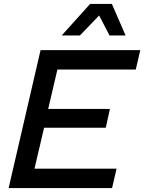

<svg xmlns="http://www.w3.org/2000/svg" viewBox="-20 -960 736 980"><path d="M551 -940 621 -779H539L486 -881L388 -779H295L440 -940ZM24 0 187 -704H696L673 -605H273L226 -404H541L520 -308H205L156 -99H575L552 0Z"/></svg>

Font: Prodigy Sans Medium
Style: Italic
Weight: 500
Italic angle: -13°
Designer: Wei Huang
Foundry: Wei Huang
Version: Version 1.003; ttfautohint (v1.8.3)